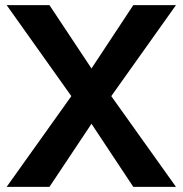

<svg xmlns="http://www.w3.org/2000/svg" viewBox="-20 -729 712 749"><path d="M414.1 -354 666.5 -709H500L336.9 -461.9L172.9 -709H5.9L258.3 -354L5.9 0H172.9L336.9 -246.1L500 0H666.5Z"/></svg>

Font: Estedad Bold
Style: Regular
Weight: 700
Designer: Amin Abedi
Version: Version 7.3